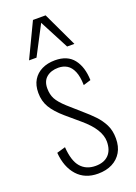

<svg xmlns="http://www.w3.org/2000/svg" viewBox="-155 -872 666 943"><g transform="rotate(-20 178.0 -400.5)"><path d="M188 9Q120 9 80 -35.5Q40 -80 34 -156L79 -169Q84 -96 112.5 -63.5Q141 -31 190 -31Q234 -31 258 -55.5Q282 -80 282 -125Q282 -156 261.5 -189.5Q241 -223 197 -260L130 -317Q87 -354 67 -387.5Q47 -421 47 -464Q47 -504 63.5 -531Q80 -558 109.5 -572.5Q139 -587 178 -587Q243 -587 275 -546Q307 -505 309 -436L270 -424Q269 -469 257.5 -496Q246 -523 226.5 -535Q207 -547 181 -547Q143 -547 119.5 -527.5Q96 -508 96 -470Q96 -438 108.5 -414.5Q121 -391 155 -360L224 -299Q250 -277 274 -252Q298 -227 313.5 -196.5Q329 -166 329 -124Q329 -82 311.5 -52.5Q294 -23 262.5 -7Q231 9 188 9ZM59 -630 145 -810H211L296 -630H258L178 -783L98 -630Z"/></g></svg>

Font: Oswald ExtraLight
Style: Regular
Weight: 250
Designer: Vernon Adams
Foundry: Vernon Adams
Version: Version 4.100; ttfautohint (v1.8.1.43-b0c9)